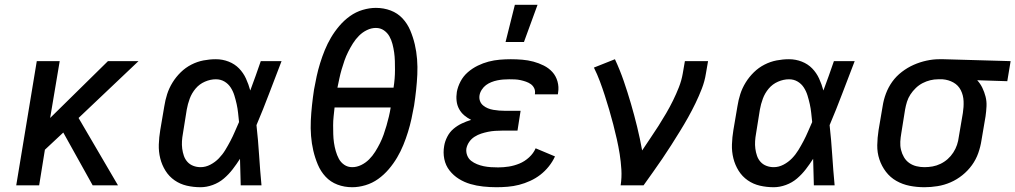

<svg xmlns="http://www.w3.org/2000/svg" viewBox="-20 -776 4252 804"><path d="M368 0 245 -221 168 -149 144 0H48L134 -520H230L190 -282L432 -520H560L309 -282L474 0Z M820 8Q790 8 762 1.5Q734 -5 711 -21Q688 -37 673 -61Q658 -85 651 -113Q644 -141 645 -171Q646 -201 651 -231L668 -331Q672 -357 680 -382Q688 -407 702.5 -430.5Q717 -454 737 -473.5Q757 -493 781.5 -505.5Q806 -518 832 -523Q858 -528 884 -528Q912 -528 937.5 -518Q963 -508 981 -489.5Q999 -471 1010 -447Q1021 -423 1028 -397Q1040 -428 1050.5 -458.5Q1061 -489 1072 -520H1159Q1133 -453 1107.5 -385.5Q1082 -318 1054 -252Q1061 -189 1065 -126Q1069 -63 1075 0H988Q987 -28 986.5 -56Q986 -84 985 -111Q971 -89 954.5 -67.5Q938 -46 917.5 -28.5Q897 -11 871 -1.5Q845 8 820 8ZM820 -76Q841 -76 861 -86.5Q881 -97 896.5 -113Q912 -129 923.5 -148Q935 -167 945 -186Q955 -205 963.5 -225Q972 -245 981 -265Q979 -284 977 -303Q975 -322 971 -340Q967 -358 961.5 -376Q956 -394 946 -409.5Q936 -425 920 -434.5Q904 -444 884 -444Q861 -444 838 -434Q815 -424 799 -405Q783 -386 774.5 -363Q766 -340 762 -317L746 -217Q743 -201 742 -185Q741 -169 743 -153.5Q745 -138 750 -123.5Q755 -109 765 -98Q775 -87 789.5 -81.5Q804 -76 820 -76Z M1455 8Q1422 8 1393 -3Q1364 -14 1343.5 -36Q1323 -58 1311 -86.5Q1299 -115 1292 -145Q1285 -175 1282.5 -207Q1280 -239 1281.5 -271Q1283 -303 1286.5 -335.5Q1290 -368 1295 -401Q1300 -429 1306 -456.5Q1312 -484 1320.5 -511.5Q1329 -539 1340 -566Q1351 -593 1366 -618.5Q1381 -644 1401 -667.5Q1421 -691 1445.5 -708.5Q1470 -726 1498.5 -734.5Q1527 -743 1554 -743Q1587 -743 1616 -732Q1645 -721 1665.5 -699Q1686 -677 1698 -648.5Q1710 -620 1717 -590Q1724 -560 1726.5 -528Q1729 -496 1727.5 -464Q1726 -432 1722.5 -399.5Q1719 -367 1714 -334Q1709 -306 1703 -278.5Q1697 -251 1688.5 -223.5Q1680 -196 1669 -169Q1658 -142 1643 -116.5Q1628 -91 1608 -67.5Q1588 -44 1563.5 -26.5Q1539 -9 1510.5 -0.5Q1482 8 1455 8ZM1393 -409H1628Q1631 -428 1632.5 -446.5Q1634 -465 1634 -483.5Q1634 -502 1633.5 -520.5Q1633 -539 1630.5 -556.5Q1628 -574 1623.5 -591.5Q1619 -609 1610.5 -624Q1602 -639 1587.5 -649Q1573 -659 1554 -659Q1535 -659 1516.5 -650Q1498 -641 1483.5 -626.5Q1469 -612 1458 -594.5Q1447 -577 1438 -559Q1429 -541 1422.5 -522.5Q1416 -504 1410.5 -485Q1405 -466 1401 -447Q1397 -428 1393 -409ZM1455 -76Q1474 -76 1492.5 -85Q1511 -94 1525.5 -108.5Q1540 -123 1551 -140.5Q1562 -158 1571 -176Q1580 -194 1586.5 -212.5Q1593 -231 1598.5 -250Q1604 -269 1608.5 -288Q1613 -307 1616 -326H1381Q1379 -307 1377 -288.5Q1375 -270 1375 -251.5Q1375 -233 1375.5 -214.5Q1376 -196 1378.5 -178.5Q1381 -161 1386 -143.5Q1391 -126 1399 -111Q1407 -96 1421.5 -86Q1436 -76 1455 -76Z M2059 8Q2031 8 2003 5Q1975 2 1949.5 -5.5Q1924 -13 1901.5 -27Q1879 -41 1862.5 -62Q1846 -83 1840.5 -110Q1835 -137 1840 -165Q1843 -184 1853 -203.5Q1863 -223 1879 -236.5Q1895 -250 1914 -259Q1933 -268 1953 -274Q1937 -282 1924 -293Q1911 -304 1902.5 -319.5Q1894 -335 1892 -353.5Q1890 -372 1893 -391Q1897 -413 1908.5 -435Q1920 -457 1939 -473.5Q1958 -490 1980.5 -501Q2003 -512 2026 -518Q2049 -524 2072.5 -526Q2096 -528 2119 -528Q2143 -528 2167 -526Q2191 -524 2213.5 -518Q2236 -512 2257 -501.5Q2278 -491 2293 -474.5Q2308 -458 2314.5 -435Q2321 -412 2317 -388L2316 -381H2220V-383Q2222 -396 2217 -406.5Q2212 -417 2203 -423.5Q2194 -430 2182.5 -434Q2171 -438 2159.5 -440.5Q2148 -443 2136 -443.5Q2124 -444 2112 -444Q2099 -444 2087 -443Q2075 -442 2062.5 -439.5Q2050 -437 2037.5 -432Q2025 -427 2015 -419.5Q2005 -412 1997.5 -400.5Q1990 -389 1988 -377Q1986 -364 1990 -353Q1994 -342 2003 -334.5Q2012 -327 2023 -322.5Q2034 -318 2046 -316Q2058 -314 2070 -313Q2082 -312 2095 -312H2160L2147 -229H2082Q2068 -229 2053 -228Q2038 -227 2023.5 -224Q2009 -221 1995 -216.5Q1981 -212 1967.5 -203.5Q1954 -195 1945 -182Q1936 -169 1933 -154Q1931 -139 1936.5 -125Q1942 -111 1953 -102.5Q1964 -94 1977.5 -88.5Q1991 -83 2005.5 -80Q2020 -77 2035.5 -76Q2051 -75 2066 -75Q2088 -75 2110.5 -78.5Q2133 -82 2155 -91Q2177 -100 2195.5 -117Q2214 -134 2223 -155L2304 -121Q2294 -99 2278 -79Q2262 -59 2242.5 -44Q2223 -29 2200 -18.5Q2177 -8 2153.5 -2Q2130 4 2106 6Q2082 8 2059 8ZM2097 -600 2136 -756H2231L2174 -600Z M2579 0Q2584 -33 2582 -66Q2580 -99 2575 -130.5Q2570 -162 2563 -193Q2556 -224 2548 -255Q2540 -286 2531 -316.5Q2522 -347 2512.5 -376.5Q2503 -406 2492 -435.5Q2481 -465 2467 -493L2555 -528Q2576 -483 2592 -436.5Q2608 -390 2622 -342Q2636 -294 2648 -245Q2660 -196 2669 -146Q2686 -172 2703.5 -197.5Q2721 -223 2737.5 -249Q2754 -275 2769.5 -301.5Q2785 -328 2798.5 -355.5Q2812 -383 2823 -411Q2834 -439 2839 -468L2848 -520H2945L2936 -468Q2931 -436 2919 -405Q2907 -374 2892.5 -344Q2878 -314 2861.5 -284.5Q2845 -255 2827 -226Q2809 -197 2791 -168.5Q2773 -140 2753.5 -111.5Q2734 -83 2714.5 -55.5Q2695 -28 2675 0Z M3220 8Q3190 8 3162 1.5Q3134 -5 3111 -21Q3088 -37 3073 -61Q3058 -85 3051 -113Q3044 -141 3045 -171Q3046 -201 3051 -231L3068 -331Q3072 -357 3080 -382Q3088 -407 3102.5 -430.5Q3117 -454 3137 -473.5Q3157 -493 3181.5 -505.5Q3206 -518 3232 -523Q3258 -528 3284 -528Q3312 -528 3337.5 -518Q3363 -508 3381 -489.5Q3399 -471 3410 -447Q3421 -423 3428 -397Q3440 -428 3450.5 -458.5Q3461 -489 3472 -520H3559Q3533 -453 3507.5 -385.5Q3482 -318 3454 -252Q3461 -189 3465 -126Q3469 -63 3475 0H3388Q3387 -28 3386.5 -56Q3386 -84 3385 -111Q3371 -89 3354.5 -67.5Q3338 -46 3317.5 -28.5Q3297 -11 3271 -1.5Q3245 8 3220 8ZM3220 -76Q3241 -76 3261 -86.5Q3281 -97 3296.5 -113Q3312 -129 3323.5 -148Q3335 -167 3345 -186Q3355 -205 3363.5 -225Q3372 -245 3381 -265Q3379 -284 3377 -303Q3375 -322 3371 -340Q3367 -358 3361.5 -376Q3356 -394 3346 -409.5Q3336 -425 3320 -434.5Q3304 -444 3284 -444Q3261 -444 3238 -434Q3215 -424 3199 -405Q3183 -386 3174.5 -363Q3166 -340 3162 -317L3146 -217Q3143 -201 3142 -185Q3141 -169 3143 -153.5Q3145 -138 3150 -123.5Q3155 -109 3165 -98Q3175 -87 3189.5 -81.5Q3204 -76 3220 -76Z M3851 8Q3819 8 3789 2Q3759 -4 3733.5 -18.5Q3708 -33 3690 -56.5Q3672 -80 3662.5 -108.5Q3653 -137 3653.5 -168Q3654 -199 3659 -231L3676 -331Q3680 -358 3690 -384.5Q3700 -411 3716.5 -434Q3733 -457 3756.5 -475Q3780 -493 3806 -504.5Q3832 -516 3859.5 -522Q3887 -528 3913 -528H3931L4212 -520L4198 -436L4072 -440Q4085 -426 4093.5 -408.5Q4102 -391 4107 -371.5Q4112 -352 4111 -331Q4110 -310 4107 -289L4090 -189Q4086 -162 4076.5 -135Q4067 -108 4050 -84.5Q4033 -61 4010 -42.5Q3987 -24 3960.5 -12.5Q3934 -1 3906 3.5Q3878 8 3851 8ZM3851 -76Q3868 -76 3885 -79Q3902 -82 3918.5 -90Q3935 -98 3948.5 -110Q3962 -122 3972 -137.5Q3982 -153 3987.5 -169.5Q3993 -186 3995 -203L4012 -303Q4016 -328 4015 -352.5Q4014 -377 4003.5 -398Q3993 -419 3972.5 -430.5Q3952 -442 3927 -444H3908Q3892 -444 3875.5 -440Q3859 -436 3843.5 -428Q3828 -420 3815 -407.5Q3802 -395 3792.5 -380.5Q3783 -366 3778 -350Q3773 -334 3770 -317L3754 -217Q3751 -200 3750 -182.5Q3749 -165 3753 -148.5Q3757 -132 3765.5 -117.5Q3774 -103 3787.5 -93.5Q3801 -84 3817.5 -80Q3834 -76 3851 -76Z"/></svg>

Font: Iosevka Medium Extended
Style: Italic
Weight: 500
Width: 7
Italic angle: -9°
Monospace: yes
Designer: Belleve Invis
Foundry: Belleve Invis
Version: Version 32.5.0; ttfautohint (v1.8.4)